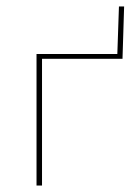

<svg xmlns="http://www.w3.org/2000/svg" viewBox="-20 -574 423 594"><path d="M348 -554H364L359 -392H110V0H93V-407H343Z"/></svg>

Font: EauTestText Thin
Style: Italic
Weight: 250
Italic angle: -12°
Designer: Christian Thalmann (Catharsis Fonts)
Version: Version 0.001;PS 000.001;hotconv 1.0.88;makeotf.lib2.5.64775